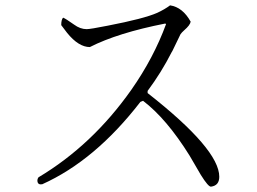

<svg xmlns="http://www.w3.org/2000/svg" viewBox="-20 -713 960 718"><path d="M515 -336 505 -332Q336 -113 138 -24Q122 -21 120 -35Q119 -43 124 -50Q325 -170 471 -377Q555 -497 601 -623L598 -625Q420 -590 316 -537Q274 -537 231 -590L209 -619Q209 -640 216 -647Q226 -643 257 -621Q280 -604 304 -604Q318 -604 383 -617Q518 -643 568 -665Q596 -678 616 -693Q663 -686 693 -632Q691 -619 669 -600Q659 -591 655 -585Q652 -580 625 -523Q623 -520 622 -518Q584 -443 532 -373V-365Q800 -155 800 -52Q800 -19 769 -15Q759 -14 731 -59L689 -131Q603 -269 515 -336Z"/></svg>

Font: cwTeXFangSong
Style: Medium
Weight: 500
Version: Version 1.17